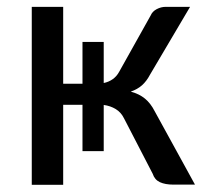

<svg xmlns="http://www.w3.org/2000/svg" viewBox="-20 -526 596 547"><path d="M535.5 0H474.5Q450.5 0 435.5 -7Q420.5 -14 415 -31L333.5 -188.5Q325 -206 309.8 -215.2Q294.5 -224.5 275.5 -227V-95.5H215V-227.5H160V0.5H70.5V-506.5H160V-287.5H215V-406.5H275.5V-289.5Q290 -292.5 301.2 -300.5Q312.5 -308.5 319.5 -321.5L409 -481.5Q414 -493.5 426.5 -500Q439 -506.5 452 -506.5H521.5L407.5 -313.5Q397.5 -294.5 384.5 -283Q371.5 -271.5 352.5 -265Q376.5 -258.5 392.8 -245.2Q409 -232 420.5 -209.5Z"/></svg>

Font: Lato-Regular
Style: Regular
Weight: 400
Designer: Lukasz Dziedzic with Adam Twardoch and Botio Nikoltchev
Foundry: tyPoland Lukasz Dziedzic
Version: Version 2.015; 2015-08-06; http://www.latofonts.com/